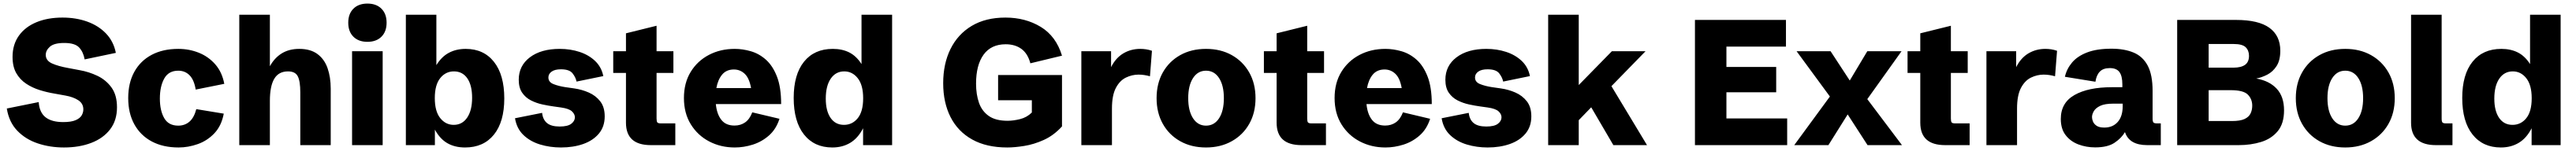

<svg xmlns="http://www.w3.org/2000/svg" viewBox="-20 -815 14428 848"><path d="M338.4 13.2Q259.8 13.2 191.4 -9.8Q123 -32.7 76.7 -81.1Q30.3 -129.4 18.1 -205.6L196.8 -241.7Q200.7 -183.6 235.1 -156.5Q269.5 -129.4 334 -129.4Q378.4 -129.4 403.1 -139.9Q427.7 -150.4 437.3 -166.7Q446.8 -183.1 446.8 -200.7Q446.8 -233.4 418.7 -252Q390.6 -270.5 346.7 -278.3L284.2 -289.6Q243.2 -296.4 201.9 -309.3Q160.6 -322.3 126.2 -345.2Q91.8 -368.2 71 -404.5Q50.3 -440.9 50.3 -495.6Q50.3 -564.9 85.7 -614.5Q121.1 -664.1 184.1 -690.2Q247.1 -716.3 330.1 -716.3Q405.8 -716.3 468.8 -693.6Q531.7 -670.9 574 -626.7Q616.2 -582.5 628.9 -518.1L454.1 -481.4Q446.8 -522.9 423.3 -548.3Q399.9 -573.7 339.8 -573.7Q283.2 -573.7 259.8 -553Q236.3 -532.2 236.3 -506.8Q236.3 -474.6 271.5 -458.7Q306.6 -442.9 361.8 -433.1L426.3 -420.9Q477.5 -412.1 525.6 -389.2Q573.7 -366.2 604.5 -323.7Q635.3 -281.2 635.3 -212.4Q635.3 -138.7 596.7 -88.4Q558.1 -38.1 491 -12.5Q423.8 13.2 338.4 13.2Z M980.5 13.2Q893.6 13.2 830.3 -20.5Q767.1 -54.2 732.7 -116.5Q698.2 -178.7 698.2 -264.2Q698.2 -349.6 732.4 -411.6Q766.6 -473.6 829.6 -507.1Q892.6 -540.5 979 -540.5Q1039.6 -540.5 1093.8 -518.8Q1147.9 -497.1 1186 -453.4Q1224.1 -409.7 1236.3 -344.2L1076.2 -312Q1067.4 -366.2 1042 -392.1Q1016.6 -418 978.5 -418Q924.3 -418 899.9 -373.8Q875.5 -329.6 875.5 -261.7Q875.5 -194.3 899.7 -151.9Q923.8 -109.4 978.5 -109.4Q1015.1 -109.4 1041 -131.6Q1066.9 -153.8 1079.6 -202.1L1233.4 -176.8Q1220.7 -108.9 1181.2 -66.9Q1141.6 -24.9 1088.1 -5.9Q1034.7 13.2 980.5 13.2Z M1320.3 0V-732.4H1491.7V-442.9Q1517.6 -490.2 1558.6 -515.4Q1599.6 -540.5 1656.2 -540.5Q1719.2 -540.5 1758.3 -511.5Q1797.4 -482.4 1814.9 -431.9Q1832.5 -381.3 1832.5 -316.9V0H1662.1V-295.9Q1662.1 -359.4 1647.9 -386.7Q1633.8 -414.1 1593.3 -414.1Q1541 -414.1 1516.4 -372.8Q1491.7 -331.5 1491.7 -248.5V0Z M1952.1 0V-527.3H2123.5V0ZM2038.1 -580.1Q1988.3 -580.1 1959.5 -608.9Q1930.7 -637.7 1930.7 -687.5Q1930.7 -737.3 1959.5 -766.1Q1988.3 -794.9 2038.1 -794.9Q2087.9 -794.9 2116.7 -766.1Q2145.5 -737.3 2145.5 -687.5Q2145.5 -637.7 2116.7 -608.9Q2087.9 -580.1 2038.1 -580.1Z M2585 13.2Q2528.3 13.2 2486.6 -10.5Q2444.8 -34.2 2416 -86.9V0H2253.4V-732.4H2424.3V-449.2Q2453.6 -497.1 2494.9 -518.8Q2536.1 -540.5 2588.4 -540.5Q2689.5 -540.5 2747.1 -467.5Q2804.7 -394.5 2804.7 -262.2Q2804.7 -130.9 2746.6 -58.8Q2688.5 13.2 2585 13.2ZM2521.5 -113.8Q2569.3 -113.8 2596.9 -154.5Q2624.5 -195.3 2624.5 -266.1Q2624.5 -335.9 2597.7 -375Q2570.8 -414.1 2522.5 -414.1Q2476.1 -414.1 2445.8 -376.2Q2415.5 -338.4 2415.5 -264.2Q2415.5 -189.9 2445.8 -151.9Q2476.1 -113.8 2521.5 -113.8Z M3122.1 13.2Q3061 13.2 3005.9 -3.4Q2950.7 -20 2912.6 -56.2Q2874.5 -92.3 2864.7 -150.9L3016.6 -181.2Q3020.5 -143.6 3043.9 -124Q3067.4 -104.5 3114.7 -104.5Q3160.2 -104.5 3180.2 -120.1Q3200.2 -135.7 3200.2 -156.2Q3200.2 -174.3 3183.6 -189.7Q3167 -205.1 3122.6 -211.4L3080.6 -217.3Q3051.8 -221.2 3018.1 -228.5Q2984.4 -235.8 2954.1 -251.2Q2923.8 -266.6 2904.8 -294.4Q2885.7 -322.3 2885.7 -367.2Q2885.7 -445.8 2948.2 -493.2Q3010.7 -540.5 3115.2 -540.5Q3174.8 -540.5 3226.6 -523.4Q3278.3 -506.3 3313.7 -472.4Q3349.1 -438.5 3359.4 -387.7L3209.5 -356.9Q3204.6 -380.9 3187 -403.3Q3169.4 -425.8 3122.1 -425.8Q3087.9 -425.8 3069.8 -412.8Q3051.8 -399.9 3051.8 -379.9Q3051.8 -354 3080.1 -342.8Q3108.4 -331.5 3146 -325.7L3196.8 -318.4Q3238.8 -312.5 3277.8 -295.4Q3316.9 -278.3 3342 -246.1Q3367.2 -213.9 3367.2 -161.6Q3367.2 -104 3334.7 -64.9Q3302.2 -25.9 3246.8 -6.3Q3191.4 13.2 3122.1 13.2Z M3625.5 0Q3486.3 0 3486.3 -126V-405.3H3415V-527.3H3486.3V-627.9L3657.7 -670.4V-527.3H3752V-405.3H3657.7V-149.4Q3657.7 -132.8 3662.1 -127.4Q3666.5 -122.1 3682.1 -122.1H3762.7V0Z M4095.7 13.2Q4017.6 13.2 3952.9 -20.5Q3888.2 -54.2 3849.6 -116.7Q3811 -179.2 3811 -264.6Q3811 -349.1 3848.6 -410.9Q3886.2 -472.7 3950.7 -506.6Q4015.1 -540.5 4095.7 -540.5Q4139.6 -540.5 4185.5 -527.3Q4231.4 -514.2 4269.8 -480.2Q4308.1 -446.3 4331.8 -385.7Q4355.5 -325.2 4355.5 -230.5H3989.7Q3995.1 -174.8 4020.3 -142.3Q4045.4 -109.9 4094.2 -109.9Q4128.4 -109.9 4153.8 -127.7Q4179.2 -145.5 4193.8 -184.1L4346.2 -147.9Q4327.6 -89.8 4287.6 -54.4Q4247.6 -19 4197 -2.9Q4146.5 13.2 4095.7 13.2ZM4090.8 -424.8Q4048.8 -424.8 4024.9 -396Q4001 -367.2 3992.7 -320.3H4187Q4177.2 -376 4151.6 -400.4Q4126 -424.8 4090.8 -424.8Z M4642.1 13.2Q4541 13.2 4483.4 -59.8Q4425.8 -132.8 4425.8 -265.1Q4425.8 -396.5 4483.6 -468.5Q4541.5 -540.5 4645 -540.5Q4697.8 -540.5 4737.5 -520.3Q4777.3 -500 4805.7 -455.1V-732.4H4977.1V0H4814.5V-94.7Q4786.1 -39.1 4742.4 -12.9Q4698.7 13.2 4642.1 13.2ZM4707.5 -113.8Q4754.4 -113.8 4784.7 -151.4Q4814.9 -189 4814.9 -263.2Q4814.9 -337.4 4784.7 -375.7Q4754.4 -414.1 4709 -414.1Q4661.1 -414.1 4633.3 -373.3Q4605.5 -332.5 4605.5 -261.2Q4605.5 -192.4 4632.3 -153.1Q4659.2 -113.8 4707.5 -113.8Z M5622.6 13.2Q5505.9 13.2 5425.8 -31.5Q5345.7 -76.2 5304.4 -157.5Q5263.2 -238.8 5263.2 -347.7Q5263.2 -457 5304.2 -540Q5345.2 -623 5423.1 -669.7Q5501 -716.3 5611.8 -716.3Q5723.6 -716.3 5809.6 -664.1Q5895.5 -611.8 5928.7 -502.4L5751.5 -459.5Q5736.8 -514.6 5701.2 -540.5Q5665.5 -566.4 5613.3 -566.4Q5531.7 -566.4 5489.5 -508.1Q5447.3 -449.7 5447.3 -345.2Q5447.3 -285.2 5463.6 -238Q5480 -190.9 5518.6 -163.8Q5557.1 -136.7 5624 -136.7Q5655.8 -136.7 5693.6 -146Q5731.4 -155.3 5759.8 -183.1V-252H5570.8V-393.6H5928.7V-105Q5882.3 -54.2 5826.7 -29.1Q5771 -3.9 5717 4.6Q5663.1 13.2 5622.6 13.2Z M6037.1 0V-527.3H6203.6V-438Q6230 -490.2 6272.5 -515.4Q6314.9 -540.5 6367.2 -540.5Q6382.8 -540.5 6399.4 -538.1Q6416 -535.6 6432.6 -529.8L6421.4 -386.7Q6388.2 -396 6357.4 -396Q6321.3 -396 6286.9 -379.4Q6252.4 -362.8 6230.5 -321.3Q6208.5 -279.8 6208.5 -205.1V0Z M6735.4 13.2Q6653.3 13.2 6590.8 -22Q6528.3 -57.1 6493.4 -119.6Q6458.5 -182.1 6458.5 -263.7Q6458.5 -345.7 6493.4 -408Q6528.3 -470.2 6590.8 -505.4Q6653.3 -540.5 6735.4 -540.5Q6817.4 -540.5 6879.9 -505.4Q6942.4 -470.2 6977.5 -408Q7012.7 -345.7 7012.7 -263.7Q7012.7 -181.6 6977.5 -119.4Q6942.4 -57.1 6879.6 -22Q6816.9 13.2 6735.4 13.2ZM6735.4 -109.4Q6781.7 -109.4 6808.6 -150.9Q6835.4 -192.4 6835.4 -263.7Q6835.4 -335 6808.6 -376.5Q6781.7 -418 6735.4 -418Q6689.5 -418 6662.6 -376.5Q6635.7 -335 6635.7 -263.7Q6635.7 -192.4 6662.6 -150.9Q6689.5 -109.4 6735.4 -109.4Z M7270 0Q7130.9 0 7130.9 -126V-405.3H7059.6V-527.3H7130.9V-627.9L7302.2 -670.4V-527.3H7396.5V-405.3H7302.2V-149.4Q7302.2 -132.8 7306.6 -127.4Q7311 -122.1 7326.7 -122.1H7407.2V0Z M7740.2 13.2Q7662.1 13.2 7597.4 -20.5Q7532.7 -54.2 7494.1 -116.7Q7455.6 -179.2 7455.6 -264.6Q7455.6 -349.1 7493.2 -410.9Q7530.8 -472.7 7595.2 -506.6Q7659.7 -540.5 7740.2 -540.5Q7784.2 -540.5 7830.1 -527.3Q7876 -514.2 7914.3 -480.2Q7952.6 -446.3 7976.3 -385.7Q8000 -325.2 8000 -230.5H7634.3Q7639.6 -174.8 7664.8 -142.3Q7689.9 -109.9 7738.8 -109.9Q7772.9 -109.9 7798.3 -127.7Q7823.7 -145.5 7838.4 -184.1L7990.7 -147.9Q7972.2 -89.8 7932.1 -54.4Q7892.1 -19 7841.6 -2.9Q7791 13.2 7740.2 13.2ZM7735.4 -424.8Q7693.4 -424.8 7669.4 -396Q7645.5 -367.2 7637.2 -320.3H7831.5Q7821.8 -376 7796.1 -400.4Q7770.5 -424.8 7735.4 -424.8Z M8312.5 13.2Q8251.5 13.2 8196.3 -3.4Q8141.1 -20 8103 -56.2Q8064.9 -92.3 8055.2 -150.9L8207 -181.2Q8210.9 -143.6 8234.4 -124Q8257.8 -104.5 8305.2 -104.5Q8350.6 -104.5 8370.6 -120.1Q8390.6 -135.7 8390.6 -156.2Q8390.6 -174.3 8374 -189.7Q8357.4 -205.1 8313 -211.4L8271 -217.3Q8242.2 -221.2 8208.5 -228.5Q8174.8 -235.8 8144.5 -251.2Q8114.3 -266.6 8095.2 -294.4Q8076.2 -322.3 8076.2 -367.2Q8076.2 -445.8 8138.7 -493.2Q8201.2 -540.5 8305.7 -540.5Q8365.2 -540.5 8417 -523.4Q8468.8 -506.3 8504.2 -472.4Q8539.6 -438.5 8549.8 -387.7L8399.9 -356.9Q8395 -380.9 8377.4 -403.3Q8359.9 -425.8 8312.5 -425.8Q8278.3 -425.8 8260.3 -412.8Q8242.2 -399.9 8242.2 -379.9Q8242.2 -354 8270.5 -342.8Q8298.8 -331.5 8336.4 -325.7L8387.2 -318.4Q8429.2 -312.5 8468.3 -295.4Q8507.3 -278.3 8532.5 -246.1Q8557.6 -213.9 8557.6 -161.6Q8557.6 -104 8525.1 -64.9Q8492.7 -25.9 8437.3 -6.3Q8381.8 13.2 8312.5 13.2Z M8651.9 0V-732.4H8823.2V-337.4L9008.8 -527.3H9197.3L9006.3 -331.1L9205.6 0H9017.1L8893.1 -212.4L8823.2 -140.1V0Z M9474.1 0V-703.1H9983.9V-553.2H9650.4V-439H9929.2V-296.9H9650.4V-149.9H9990.7V0Z M10030.3 0 10230 -272.9 10043.5 -527.3H10233.9L10341.3 -362.8L10439.5 -527.3H10631.3L10439.5 -258.3L10633.8 0H10440.9L10329.6 -172.4L10221.7 0Z M10875.5 0Q10736.3 0 10736.3 -126V-405.3H10665V-527.3H10736.3V-627.9L10907.7 -670.4V-527.3H11002V-405.3H10907.7V-149.4Q10907.7 -132.8 10912.1 -127.4Q10916.5 -122.1 10932.1 -122.1H11012.7V0Z M11106.9 0V-527.3H11273.4V-438Q11299.8 -490.2 11342.3 -515.4Q11384.8 -540.5 11437 -540.5Q11452.6 -540.5 11469.2 -538.1Q11485.8 -535.6 11502.4 -529.8L11491.2 -386.7Q11458 -396 11427.2 -396Q11391.1 -396 11356.7 -379.4Q11322.3 -362.8 11300.3 -321.3Q11278.3 -279.8 11278.3 -205.1V0Z M11715.8 12.7Q11666 12.7 11622.1 -3.9Q11578.1 -20.5 11550.8 -55.7Q11523.4 -90.8 11523.4 -147Q11523.4 -237.8 11600.3 -281.5Q11677.2 -325.2 11808.6 -325.2H11868.2V-340.8Q11868.2 -388.2 11851.8 -410.4Q11835.4 -432.6 11797.9 -432.6Q11761.2 -432.6 11742.2 -413.1Q11723.1 -393.6 11717.3 -356L11546.4 -383.8Q11556.2 -427.7 11586.2 -463.6Q11616.2 -499.5 11670.7 -520.5Q11725.1 -541.5 11807.1 -541.5Q11878.9 -541.5 11930.7 -520Q11982.4 -498.5 12010 -446.8Q12037.6 -395 12037.6 -303.7V-149.4Q12037.6 -132.8 12042.2 -127.4Q12046.9 -122.1 12062 -122.1H12083.5V0H12007.3Q11906.7 0 11882.8 -73.2Q11863.8 -40 11825 -13.7Q11786.1 12.7 11715.8 12.7ZM11767.1 -98.6Q11814.5 -98.6 11842.3 -130.1Q11870.1 -161.6 11870.1 -218.8V-232.9H11816.9Q11770 -232.9 11744.4 -220.7Q11718.8 -208.5 11708.5 -190.9Q11698.2 -173.3 11698.2 -157.2Q11698.2 -146 11703.6 -132.6Q11709 -119.1 11723.6 -108.9Q11738.3 -98.6 11767.1 -98.6Z M12175.3 0V-703.1H12504.4Q12631.3 -703.1 12692.1 -658.7Q12752.9 -614.3 12752.9 -530.3Q12752.9 -476.6 12732.2 -444.3Q12711.4 -412.1 12680.4 -396Q12649.4 -379.9 12618.2 -374Q12691.4 -361.3 12732.7 -316.9Q12773.9 -272.5 12773.9 -195.3Q12773.9 -121.1 12738.5 -78.4Q12703.1 -35.6 12645.5 -17.8Q12587.9 0 12520 0ZM12351.6 -435.1H12490.7Q12533.2 -435.1 12555.4 -450.9Q12577.6 -466.8 12577.6 -501.5Q12577.6 -531.2 12559.1 -549.6Q12540.5 -567.9 12491.7 -567.9H12351.6ZM12351.6 -135.3H12482.4Q12528.3 -135.3 12552.7 -146.7Q12577.1 -158.2 12586.4 -178Q12595.7 -197.8 12595.7 -221.7Q12595.7 -258.8 12571 -283.7Q12546.4 -308.6 12475.6 -308.6H12351.6Z M13116.7 13.2Q13034.7 13.2 12972.2 -22Q12909.7 -57.1 12874.8 -119.6Q12839.8 -182.1 12839.8 -263.7Q12839.8 -345.7 12874.8 -408Q12909.7 -470.2 12972.2 -505.4Q13034.7 -540.5 13116.7 -540.5Q13198.7 -540.5 13261.2 -505.4Q13323.7 -470.2 13358.9 -408Q13394 -345.7 13394 -263.7Q13394 -181.6 13358.9 -119.4Q13323.7 -57.1 13261 -22Q13198.2 13.2 13116.7 13.2ZM13116.7 -109.4Q13163.1 -109.4 13189.9 -150.9Q13216.8 -192.4 13216.8 -263.7Q13216.8 -335 13189.9 -376.5Q13163.1 -418 13116.7 -418Q13070.8 -418 13043.9 -376.5Q13017.1 -335 13017.1 -263.7Q13017.1 -192.4 13043.9 -150.9Q13070.8 -109.4 13116.7 -109.4Z M13624.5 0Q13485.4 0 13485.4 -126V-732.4H13656.7V-149.4Q13656.7 -132.8 13661.1 -127.4Q13665.5 -122.1 13681.2 -122.1H13717.3V0Z M13988.3 13.2Q13887.2 13.2 13829.6 -59.8Q13772 -132.8 13772 -265.1Q13772 -396.5 13829.8 -468.5Q13887.7 -540.5 13991.2 -540.5Q14043.9 -540.5 14083.7 -520.3Q14123.5 -500 14151.9 -455.1V-732.4H14323.2V0H14160.6V-94.7Q14132.3 -39.1 14088.6 -12.9Q14044.9 13.2 13988.3 13.2ZM14053.7 -113.8Q14100.6 -113.8 14130.9 -151.4Q14161.1 -189 14161.1 -263.2Q14161.1 -337.4 14130.9 -375.7Q14100.6 -414.1 14055.2 -414.1Q14007.3 -414.1 13979.5 -373.3Q13951.7 -332.5 13951.7 -261.2Q13951.7 -192.4 13978.5 -153.1Q14005.4 -113.8 14053.7 -113.8Z"/></svg>

Font: Schibsted Grotesk ExtraBold
Style: Regular
Weight: 800
Designer: Bakken & Baeck AS, Henrik Kongsvoll
Foundry: Schibsted ASA
Version: Version 1.100; ttfautohint (v1.8.4.7-5d5b);gftools[0.9.25]